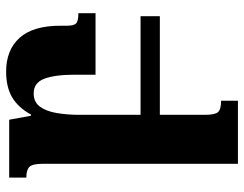

<svg xmlns="http://www.w3.org/2000/svg" viewBox="-105 -437 797 627"><g transform="rotate(-90 293.5 -123.5)"><path d="M232 147Q232 179 240.5 189.5Q249 200 278 200V255H72V-384Q72 -416 62 -426Q52 -436 27 -436V-492H216L229 -421H233Q256 -463 289.5 -482.5Q323 -502 373 -502Q444 -502 483.5 -458Q523 -414 523 -325V-303Q523 -282 530 -274Q537 -266 564 -266V-210H363V-279Q363 -342 350 -377Q337 -412 302 -412Q274 -412 259 -392Q244 -372 238 -337.5Q232 -303 232 -262V-63H554V0H232Z"/></g></svg>

Font: Noto Serif Armenian SemiCondensed ExtraBold
Style: Regular
Weight: 800
Width: 4
Designer: Monotype Design Team
Foundry: Monotype Imaging Inc.
Version: Version 2.008; ttfautohint (v1.8.4.7-5d5b)